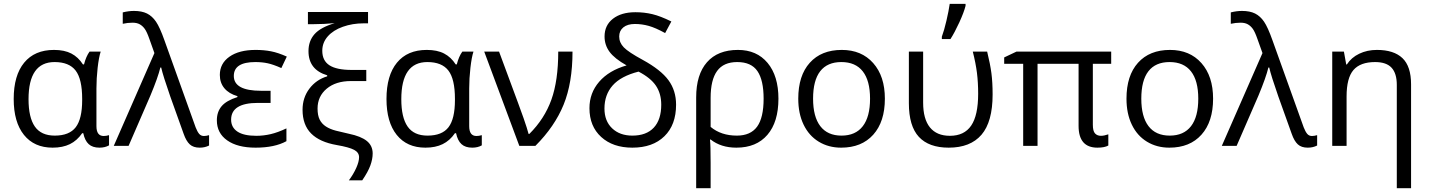

<svg xmlns="http://www.w3.org/2000/svg" viewBox="-20 -769 7532 1012"><path d="M268.6 -54.2Q345.2 -54.2 379.2 -98.4Q413.1 -142.6 413.1 -241.2V-248Q413.1 -352.1 378.7 -397Q344.2 -441.9 267.6 -441.9Q130.4 -441.9 130.4 -246.1Q130.4 -149.9 163.6 -102.1Q196.8 -54.2 268.6 -54.2ZM257.3 9.3Q160.2 9.3 106.2 -58.1Q52.2 -125.5 52.2 -247.1Q52.2 -371.6 107.4 -438.7Q162.6 -505.9 264.6 -505.9Q319.8 -505.9 356.2 -486.8Q392.6 -467.8 417 -429.7H422.9Q433.6 -471.7 452.1 -497.1H510.7Q501 -467.3 494.6 -411.4Q488.3 -355.5 488.3 -302.7V-104Q488.3 -52.2 526.4 -52.2Q539.6 -52.2 554.7 -56.6V-2.9Q533.7 9.3 504.4 9.3Q467.8 9.3 447.5 -9.3Q427.2 -27.8 418.9 -66.9H413.1Q386.2 -27.8 348.4 -9.3Q310.5 9.3 257.3 9.3Z M579.6 0 793.9 -489.3 767.6 -563Q754.4 -601.1 742.9 -616.9Q731.4 -632.8 716.3 -641.1Q701.2 -649.4 678.7 -649.4Q652.8 -649.4 627 -643.6V-703.6Q657.7 -711.4 686 -711.4Q727.5 -711.4 754.9 -697.8Q782.2 -684.1 802.2 -654.8Q822.3 -625.5 846.7 -556.6L1011.2 -97.7Q1020 -75.2 1029.5 -63.7Q1039.1 -52.2 1054.7 -52.2Q1066.9 -52.2 1082 -56.6V-2Q1060.1 9.3 1032.7 9.3Q999 9.3 980.2 -8.1Q961.4 -25.4 948.2 -63L877.4 -260.7Q839.4 -369.6 829.6 -413.1H825.2Q812.5 -360.4 772.9 -265.6L657.7 0Z M1406.2 -290.5V-226.6H1339.4Q1198.2 -226.6 1198.2 -138.2Q1198.2 -97.7 1231.4 -75.4Q1264.6 -53.2 1331.1 -53.2Q1369.1 -53.2 1406.7 -62Q1444.3 -70.8 1489.7 -92.3V-24.9Q1427.7 9.3 1327.1 9.3Q1231.9 9.3 1177.5 -29.1Q1123 -67.4 1123 -134.8Q1123 -179.2 1147.9 -209Q1172.9 -238.8 1231.4 -257.3V-262.2Q1187 -274.9 1162.8 -303.7Q1138.7 -332.5 1138.7 -374Q1138.7 -434.6 1189.5 -470.2Q1240.2 -505.9 1327.1 -505.9Q1371.6 -505.9 1408.9 -498.5Q1446.3 -491.2 1491.7 -470.7L1462.9 -410.2Q1420.4 -429.2 1390.9 -435.5Q1361.3 -441.9 1325.7 -441.9Q1212.4 -441.9 1212.4 -368.7Q1212.4 -290.5 1356 -290.5Z M1910.6 -341.8H1830.1Q1750 -341.8 1701.9 -301.5Q1653.8 -261.2 1653.8 -196.8Q1653.8 -160.6 1665 -138.4Q1676.3 -116.2 1697.8 -102.3Q1719.2 -88.4 1750 -80.3Q1780.8 -72.3 1818.8 -64Q1882.8 -50.8 1913.6 -25.9Q1944.3 -1 1944.3 40Q1944.3 69.3 1932.1 103Q1919.9 136.7 1889.2 181.6H1818.8Q1842.8 149.4 1857.7 116.2Q1872.6 83 1872.6 59.6Q1872.6 34.7 1846.4 20.8Q1820.3 6.8 1755.4 -4.4Q1665 -20 1619.9 -65.4Q1574.7 -110.8 1574.7 -190.4Q1574.7 -253.9 1610.6 -301.5Q1646.5 -349.1 1704.6 -366.7V-372.1Q1606 -401.4 1606 -499.5Q1606 -552.7 1637.5 -588.6Q1668.9 -624.5 1744.1 -647Q1686 -641.6 1634.3 -641.6H1603V-705.6H1919.9V-646H1896.5Q1837.9 -646 1787.1 -627.9Q1736.3 -609.9 1707.5 -577.1Q1678.7 -544.4 1678.7 -501.5Q1678.7 -449.2 1716.6 -424.8Q1754.4 -400.4 1833.5 -400.4H1910.6Z M2233.4 -54.2Q2310.1 -54.2 2344 -98.4Q2377.9 -142.6 2377.9 -241.2V-248Q2377.9 -352.1 2343.5 -397Q2309.1 -441.9 2232.4 -441.9Q2095.2 -441.9 2095.2 -246.1Q2095.2 -149.9 2128.4 -102.1Q2161.6 -54.2 2233.4 -54.2ZM2222.2 9.3Q2125 9.3 2071 -58.1Q2017.1 -125.5 2017.1 -247.1Q2017.1 -371.6 2072.3 -438.7Q2127.4 -505.9 2229.5 -505.9Q2284.7 -505.9 2321 -486.8Q2357.4 -467.8 2381.8 -429.7H2387.7Q2398.4 -471.7 2417 -497.1H2475.6Q2465.8 -467.3 2459.5 -411.4Q2453.1 -355.5 2453.1 -302.7V-104Q2453.1 -52.2 2491.2 -52.2Q2504.4 -52.2 2519.5 -56.6V-2.9Q2498.5 9.3 2469.2 9.3Q2432.6 9.3 2412.4 -9.3Q2392.1 -27.8 2383.8 -66.9H2377.9Q2351.1 -27.8 2313.2 -9.3Q2275.4 9.3 2222.2 9.3Z M2532.2 -497.1H2610.4L2709.5 -229.5Q2721.2 -199.2 2740 -145.3Q2758.8 -91.3 2766.1 -63H2770Q2850.1 -142.6 2886.2 -243.4Q2922.4 -344.2 2922.4 -497.1H2997.6Q2997.6 -332.5 2950.7 -217.3Q2903.8 -102.1 2801.8 0H2717.3Z M3282.7 -424.3Q3219.2 -460 3192.9 -495.8Q3166.5 -531.7 3166.5 -576.7Q3166.5 -635.7 3210.7 -670.2Q3254.9 -704.6 3329.1 -704.6Q3376 -704.6 3418.7 -694.3Q3461.4 -684.1 3518.6 -655.8L3485.8 -594.7Q3435.1 -622.6 3399.2 -632.6Q3363.3 -642.6 3326.2 -642.6Q3287.6 -642.6 3265.6 -624.8Q3243.7 -606.9 3243.7 -576.7Q3243.7 -544.4 3268.1 -519.3Q3292.5 -494.1 3368.2 -453.1Q3463.4 -400.9 3503.4 -346.2Q3543.5 -291.5 3543.5 -217.3Q3543.5 -110.8 3481.9 -50.8Q3420.4 9.3 3313 9.3Q3210.4 9.3 3148.7 -47.1Q3086.9 -103.5 3086.9 -198.7Q3086.9 -278.8 3138.2 -338.1Q3189.5 -397.5 3282.7 -424.3ZM3465.3 -217.3Q3465.3 -275.4 3437.5 -316.9Q3409.7 -358.4 3345.7 -391.6Q3252.4 -367.7 3209.2 -318.6Q3166 -269.5 3166 -196.8Q3166 -131.3 3206.3 -92.8Q3246.6 -54.2 3313 -54.2Q3386.7 -54.2 3426 -96.2Q3465.3 -138.2 3465.3 -217.3Z M4083 -249Q4083 -126 4024.9 -58.3Q3966.8 9.3 3861.3 9.3Q3780.3 9.3 3725.6 -33.7H3722.2Q3725.6 -5.9 3725.6 90.3V223.1H3649.4V-255.4Q3649.4 -376 3706.3 -440.9Q3763.2 -505.9 3869.6 -505.9Q3968.8 -505.9 4025.9 -437.3Q4083 -368.7 4083 -249ZM3865.7 -441.9Q3793.9 -441.9 3759.8 -395Q3725.6 -348.1 3725.6 -253.4V-100.1Q3780.8 -54.2 3863.8 -54.2Q3936 -54.2 3970.5 -101.3Q4004.9 -148.4 4004.9 -249Q4004.9 -346.2 3972.4 -394Q3939.9 -441.9 3865.7 -441.9Z M4644 -249Q4644 -127.4 4582.8 -59.1Q4521.5 9.3 4413.6 9.3Q4347.2 9.3 4295.4 -22.2Q4243.7 -53.7 4215.6 -112.1Q4187.5 -170.4 4187.5 -249Q4187.5 -370.6 4248.3 -438.2Q4309.1 -505.9 4417 -505.9Q4521 -505.9 4582.5 -436.5Q4644 -367.2 4644 -249ZM4265.6 -249Q4265.6 -153.8 4303.7 -104Q4341.8 -54.2 4415.5 -54.2Q4489.3 -54.2 4527.6 -103.8Q4565.9 -153.3 4565.9 -249Q4565.9 -343.8 4527.6 -392.8Q4489.3 -441.9 4414.6 -441.9Q4340.8 -441.9 4303.2 -393.6Q4265.6 -345.2 4265.6 -249Z M4980.5 9.3Q4876 9.3 4823.2 -47.6Q4770.5 -104.5 4770.5 -225.1V-497.1H4845.7V-228.5Q4845.7 -141.6 4881.6 -97.4Q4917.5 -53.2 4986.8 -53.2Q5062.5 -53.2 5099.1 -107.2Q5135.7 -161.1 5135.7 -274.9Q5135.7 -334 5129.4 -384.8Q5123 -435.5 5107.4 -497.1H5183.1Q5199.2 -431.6 5205.6 -383.1Q5211.9 -334.5 5211.9 -271Q5211.9 -127 5153.3 -58.8Q5094.7 9.3 4980.5 9.3ZM4944.3 -575.7Q4956.5 -608.4 4968.5 -659.9Q4980.5 -711.4 4985.8 -748.5H5069.3V-738.3Q5061 -704.6 5036.4 -650.9Q5011.7 -597.2 4989.7 -563H4944.3Z M5782.7 -53.2Q5799.8 -53.2 5821.8 -61V-2Q5802.2 9.3 5764.2 9.3Q5665 9.3 5665 -105.5V-432.6H5448.7V0H5373V-432.6H5272.9V-466.3L5337.9 -497.1H5836.9V-432.6H5740.2V-111.3Q5740.2 -78.1 5751.7 -65.7Q5763.2 -53.2 5782.7 -53.2Z M6374 -249Q6374 -127.4 6312.7 -59.1Q6251.5 9.3 6143.6 9.3Q6077.1 9.3 6025.4 -22.2Q5973.6 -53.7 5945.6 -112.1Q5917.5 -170.4 5917.5 -249Q5917.5 -370.6 5978.3 -438.2Q6039.1 -505.9 6147 -505.9Q6251 -505.9 6312.5 -436.5Q6374 -367.2 6374 -249ZM5995.6 -249Q5995.6 -153.8 6033.7 -104Q6071.8 -54.2 6145.5 -54.2Q6219.2 -54.2 6257.6 -103.8Q6295.9 -153.3 6295.9 -249Q6295.9 -343.8 6257.6 -392.8Q6219.2 -441.9 6144.5 -441.9Q6070.8 -441.9 6033.2 -393.6Q5995.6 -345.2 5995.6 -249Z M6419.9 0 6634.3 -489.3 6607.9 -563Q6594.7 -601.1 6583.3 -616.9Q6571.8 -632.8 6556.6 -641.1Q6541.5 -649.4 6519 -649.4Q6493.2 -649.4 6467.3 -643.6V-703.6Q6498 -711.4 6526.4 -711.4Q6567.9 -711.4 6595.2 -697.8Q6622.6 -684.1 6642.6 -654.8Q6662.6 -625.5 6687 -556.6L6851.6 -97.7Q6860.4 -75.2 6869.9 -63.7Q6879.4 -52.2 6895 -52.2Q6907.2 -52.2 6922.4 -56.6V-2Q6900.4 9.3 6873 9.3Q6839.4 9.3 6820.6 -8.1Q6801.8 -25.4 6788.6 -63L6717.8 -260.7Q6679.7 -369.6 6669.9 -413.1H6665.5Q6652.8 -360.4 6613.3 -265.6L6498 0Z M7342.3 223.1V-321.3Q7342.3 -382.3 7314.7 -412.1Q7287.1 -441.9 7228 -441.9Q7149.9 -441.9 7113.8 -399.9Q7077.6 -357.9 7077.6 -260.7V0H7002V-497.1H7063.5L7075.7 -429.2H7079.1Q7102.5 -465.8 7144.3 -485.8Q7186 -505.9 7237.3 -505.9Q7326.7 -505.9 7372.1 -462.6Q7417.5 -419.4 7417.5 -324.2V223.1Z"/></svg>

Font: Bpm'online Open Sans
Style: Regular
Weight: 400
Foundry: Ascender Corporation
Version: Version 1.10